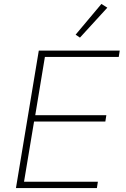

<svg xmlns="http://www.w3.org/2000/svg" viewBox="-20 -955 640 975"><path d="M61 0 177 -698H588L583 -666H208L159 -370H520L515 -338H153L102 -32H477L472 0ZM386 -764 364 -779 495 -935 525 -916Z"/></svg>

Font: IBM Plex Mono ExtraLight
Style: Italic
Weight: 200
Italic angle: -9°
Monospace: yes
Designer: Mike Abbink, Paul van der Laan, Pieter van Rosmalen
Foundry: Bold Monday
Version: Version 2.3